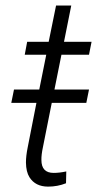

<svg xmlns="http://www.w3.org/2000/svg" viewBox="-20 -684 360 714"><path d="M159 10Q111.5 10 89.5 -25Q77 -45 76.5 -79.5Q76.5 -104 83 -136L115.5 -301.5H22L32 -351H126L152 -480.5H72L81 -528.5H161L188.5 -663.5H245L218 -528.5H320.5L311 -480.5H208.5L182.5 -351H311L301 -301.5H172.5L139.5 -136Q133.5 -107.5 134 -89Q134 -41 179.5 -41Q201 -41 226.5 -46.5L225.5 -2.5Q194 10 159 10Z"/></svg>

Font: Roberto Sans Light
Style: Italic
Weight: 300
Italic angle: -11°
Designer: Google
Version: Version 1.00;June 11, 2020;FontCreator 12.0.0.2522 64-bit; t